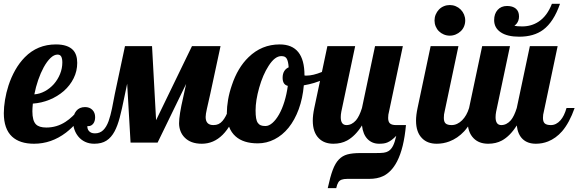

<svg xmlns="http://www.w3.org/2000/svg" viewBox="-33 -739 2998 995"><path d="M29.3 -31.2Q-13.2 -70.8 -13.2 -152.8Q-13.2 -183.6 -7.1 -221.2Q-1 -258.8 11.2 -296.4Q24.9 -338.4 46.1 -376Q67.4 -413.6 95.7 -442.4Q161.1 -508.8 256.8 -508.8Q317.9 -508.8 345.7 -479.5Q367.2 -456.5 367.2 -413.1Q367.2 -370.6 348.6 -333.3Q330.1 -295.9 297.4 -267.1Q264.6 -238.8 223.1 -221.9Q181.6 -205.1 137.2 -202.1Q134.8 -176.8 134.8 -162.1Q134.8 -113.3 153.3 -94.7Q169.4 -78.1 207 -78.1Q261.2 -78.1 306.2 -107.4Q325.2 -119.6 342.8 -136.5Q360.4 -153.3 383.8 -179.2H418Q370.6 -99.1 309.1 -51.8Q233.4 5.9 143.1 5.9Q69.3 5.9 29.3 -31.2ZM246.1 -303.2Q266.6 -326.7 278.3 -355.7Q290 -384.8 290 -415Q290 -435.1 284.4 -445.6Q278.8 -456.1 265.1 -456.1Q247.1 -456.1 228.8 -438.5Q210.4 -420.9 193.4 -390.1Q177.7 -361.3 165 -324.7Q152.3 -288.1 145 -250Q172.9 -252 199.2 -266.1Q225.6 -280.3 246.1 -303.2Z M372.6 -31.7Q359.4 -47.9 352.5 -68.1Q345.7 -88.4 345.7 -108.9Q345.7 -144 362.1 -164.1Q378.4 -184.1 407.7 -184.1Q431.2 -184.1 445.6 -169.7Q460 -155.3 460 -131.8Q460 -110.4 450 -97.9Q439.9 -85.4 425.3 -85.4Q421.9 -85.4 419.9 -85.9Q418.9 -71.3 426.8 -61.5Q437 -47.9 459 -47.9Q484.4 -47.9 501.5 -64.2Q518.6 -80.6 529.8 -111.3Q540 -140.6 547.4 -176.8Q553.7 -211.4 562 -252L614.7 -500H754.9L775.9 -116.2L961.9 -500H1109.9L1056.6 -252L1039.1 -174.8Q1032.7 -146.5 1032.7 -132.8Q1032.7 -90.8 1072.8 -90.8Q1087.9 -90.8 1099.1 -95.9Q1110.4 -101.1 1120.1 -112.3Q1128.9 -122.6 1137 -137.7Q1145 -152.8 1156.7 -179.2H1198.7Q1135.7 5.9 1012.7 5.9Q955.1 5.9 923.8 -26.4Q909.7 -40.5 902.3 -59.8Q895 -79.1 895 -100.1Q895 -142.6 916 -232.9L931.6 -304.2L783.7 0H643.6L626 -305.2L612.8 -242.2Q598.6 -171.4 587.4 -129.4Q576.2 -87.4 561 -58.6Q543.9 -26.4 518.8 -10.3Q493.7 5.9 455.6 5.9Q428.7 5.9 407.7 -4.2Q386.7 -14.2 372.6 -31.7Z M1188 -32.2Q1142.6 -72.3 1142.6 -153.8Q1142.6 -184.6 1148.9 -221.9Q1155.3 -259.3 1168.5 -297.4Q1198.7 -388.2 1254.9 -442.4Q1322.8 -508.8 1416.5 -508.8Q1544.9 -508.8 1544.9 -349.1V-348.1Q1547.9 -347.2 1549.8 -347.2H1555.7Q1588.9 -347.2 1634.3 -365.7Q1674.3 -382.3 1710 -407.2L1718.8 -379.9Q1689.5 -349.1 1643.3 -327.6Q1597.2 -306.2 1541.5 -296.9Q1535.6 -229 1515.1 -173.1Q1494.6 -117.2 1462.4 -77.1Q1430.7 -38.1 1389.6 -17.1Q1348.6 3.9 1302.7 3.9Q1228.5 3.9 1188 -32.2ZM1413.1 -146Q1429.2 -174.3 1440.9 -212.4Q1452.6 -250.5 1458.5 -293.9Q1443.8 -297.9 1437.7 -308.6Q1431.6 -319.3 1431.6 -335.9Q1431.6 -356.4 1439.9 -370.1Q1448.2 -383.8 1462.9 -390.1Q1460.9 -421.9 1452.6 -435.5Q1448.2 -442.4 1441.7 -445.3Q1435.1 -448.2 1424.8 -448.2Q1391.1 -448.2 1358.9 -397.5Q1329.1 -351.6 1310.1 -284.2Q1291.5 -218.3 1291.5 -167Q1291.5 -142.1 1294.2 -126.5Q1296.9 -110.8 1303.2 -102.1Q1309.1 -93.3 1318.4 -89.6Q1327.6 -85.9 1342.8 -85.9Q1360.4 -85.9 1378.7 -101.8Q1397 -117.7 1413.1 -146Z M1723.1 87.4Q1741.2 68.4 1767.1 61.3Q1793 54.2 1834.5 54.2H1912.6Q1940.9 54.2 1955.1 52.5Q1969.2 50.8 1981 43.5Q1994.6 34.7 2003.9 16.4Q2013.2 -2 2020.5 -35.2Q1996.1 -9.8 1975.1 -1Q1965.8 2.9 1955.6 4.4Q1945.3 5.9 1931.6 5.9Q1895.5 5.9 1871.8 -18.3Q1848.1 -42.5 1842.8 -88.9Q1808.6 -34.2 1765.6 -10.7Q1734.9 5.9 1694.8 5.9Q1647 5.9 1619.1 -22.5Q1587.9 -53.7 1587.9 -113.8Q1587.9 -142.1 1595.7 -179.2L1663.6 -500H1807.6L1735.8 -160.2Q1732.9 -145 1732.9 -131.8Q1732.9 -90.8 1762.7 -90.8Q1790 -90.8 1812 -115.7Q1829.6 -136.7 1842.8 -179.2L1910.6 -500H2054.7L1982.9 -160.2Q1978.5 -145.5 1978.5 -127.9Q1978.5 -107.4 1988.3 -99.1Q1998 -90.8 2019.5 -90.8H2070.8Q2060.1 28.8 2024.9 97.2Q1996.1 152.8 1952.1 173.8Q1922.4 188 1879.9 188H1810.5H1766.6Q1748.5 188 1737.3 192.1Q1726.1 196.3 1720.2 206.1Q1713.9 215.8 1709.5 235.8H1665.5Q1678.2 176.8 1691.4 141.6Q1704.6 106.4 1723.1 87.4Z M2241.7 -577.1Q2231 -587.4 2224.9 -602.1Q2218.8 -616.7 2218.8 -632.8Q2218.8 -648.9 2224.9 -663.6Q2231 -678.2 2241.7 -689.5Q2252.4 -700.7 2267.1 -706.8Q2281.7 -712.9 2297.9 -712.9Q2314 -712.9 2328.6 -706.8Q2343.3 -700.7 2354.5 -689.5Q2365.7 -678.2 2371.8 -663.6Q2377.9 -648.9 2377.9 -632.8Q2377.9 -616.7 2371.8 -602.1Q2365.7 -587.4 2354.5 -577.1Q2343.3 -566.4 2328.6 -560.3Q2314 -554.2 2297.9 -554.2Q2281.7 -554.2 2267.1 -560.3Q2252.4 -566.4 2241.7 -577.1ZM2154.3 -22.5Q2123 -53.7 2123 -113.8Q2123 -142.1 2130.9 -179.2L2198.7 -500H2342.8L2271 -160.2Q2267.1 -147.5 2267.1 -127.9Q2267.1 -107.4 2276.6 -99.1Q2286.1 -90.8 2307.6 -90.8Q2322.3 -90.8 2336.2 -97.4Q2350.1 -104 2361.8 -115.7Q2385.7 -139.6 2397.9 -179.2H2439.9Q2413.1 -103.5 2372.6 -58.6Q2338.4 -22 2295.4 -5.9Q2264.2 5.9 2230 5.9Q2182.1 5.9 2154.3 -22.5Z M2527.8 -634.8Q2527.8 -667.5 2545.9 -687.7Q2564 -708 2594.7 -708Q2624 -708 2640.4 -694.1Q2656.7 -680.2 2656.7 -653.8Q2656.7 -642.1 2653.3 -632.8Q2647 -615.2 2632.8 -606Q2644.5 -602.1 2672.9 -602.1Q2720.7 -602.1 2757.8 -626.5Q2802.2 -655.3 2827.1 -719.2H2869.1Q2836.4 -625 2781.7 -584.5Q2733.4 -548.8 2657.7 -548.8Q2595.7 -548.8 2561.8 -571.8Q2527.8 -594.7 2527.8 -634.8ZM2421.4 -22.5Q2390.1 -53.7 2390.1 -113.8Q2390.1 -142.1 2397.9 -179.2L2465.8 -500H2609.9L2538.1 -160.2Q2535.2 -145 2535.2 -131.8Q2535.2 -90.8 2564.9 -90.8Q2592.3 -90.8 2614.3 -115.7Q2631.8 -136.7 2645 -179.2L2712.9 -500H2856.9L2785.2 -160.2Q2780.8 -145.5 2780.8 -127.9Q2780.8 -107.4 2790.5 -99.1Q2800.3 -90.8 2821.8 -90.8Q2849.6 -90.8 2871.6 -115.7Q2891.1 -137.7 2902.8 -179.2H2944.8Q2918 -103 2879.9 -58.6Q2847.7 -22 2807.1 -5.9Q2777.3 5.9 2744.1 5.9Q2701.2 5.9 2675.8 -18.1Q2650.4 -42 2645 -88.9Q2610.8 -34.2 2567.9 -10.7Q2537.1 5.9 2497.1 5.9Q2449.2 5.9 2421.4 -22.5Z"/></svg>

Font: Pattaya
Style: Regular
Weight: 400
Designer: Pablo Impallari / Thai characters Designed by Thanarat Vachiruckul and Suppakit Chalermlarp
Foundry: Pablo Impallari
Version: Version 2.000